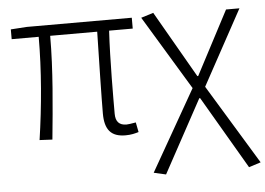

<svg xmlns="http://www.w3.org/2000/svg" viewBox="-53 -617 1243 899"><g transform="rotate(-5 569.0 -167.5)"><path d="M519 13C546 13 564 8 581 3L572 -43C550 -39 535 -37 528 -37C494 -37 477 -55 477 -92C477 -156 477 -348 485 -482H596V-533H102L27 -528V-482H154C154 -325 139 -156 116 0L176 3C191 -150 208 -321 208 -482H429C426 -352 422 -164 422 -98C422 -22 451 13 519 13Z M692 212 878 -130H882L1082 212L1138 194L910 -181L1102 -533H1039L882 -234H878L698 -547L640 -529L851 -180L635 199Z"/></g></svg>

Font: Spoqa Han Sans Neo Light
Style: Regular
Weight: 300
Designer: [Spoqa Han Sans Neo] Dong-huui Kim ___ Younghwa Kang ___ Yujin Lee ___ [Noto Sans] Ryoko NISHIZUKA ____ (kana & ideograp
Foundry: Spoqa (http://www.spoqa-han-sans.com)
Version: Version 1.100;hotconv 1.0.109;makeotfexe 2.5.65596